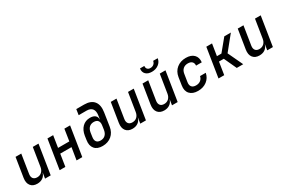

<svg xmlns="http://www.w3.org/2000/svg" viewBox="95 -1959 4609 3143"><g transform="rotate(-30 2400.0 -387.5)"><path d="M217 10Q135 10 94.5 -42.5Q54 -95 68 -185L126 -550H234L178 -196Q170 -142 194 -112Q218 -82 268 -82Q319 -82 353.5 -114Q388 -146 397 -203L452 -550H560L473 0H366L383 -105H381Q365 -50 322 -20Q279 10 217 10Z M642 0 729 -550H837L802 -329H1015L1049 -550H1157L1070 0H962L999 -230H786L750 0Z M1454 10Q1352 11 1303 -47.5Q1254 -106 1270 -207L1281 -283Q1297 -382 1354.5 -438.5Q1412 -495 1499 -495Q1562 -495 1595 -467Q1628 -439 1626 -389H1628L1638 -455Q1651 -537 1618.5 -580.5Q1586 -624 1510 -624H1362L1378 -730H1525Q1653 -730 1710 -658.5Q1767 -587 1746 -455L1708 -207Q1692 -106 1624 -48.5Q1556 9 1454 10ZM1469 -85Q1522 -85 1556 -116.5Q1590 -148 1600 -207L1611 -283Q1621 -342 1597 -373.5Q1573 -405 1519 -405Q1466 -405 1432.5 -373.5Q1399 -342 1389 -283L1378 -207Q1368 -148 1391.5 -116.5Q1415 -85 1469 -85Z M2017 10Q1935 10 1894.5 -42.5Q1854 -95 1868 -185L1926 -550H2034L1978 -196Q1970 -142 1994 -112Q2018 -82 2068 -82Q2119 -82 2153.5 -114Q2188 -146 2197 -203L2252 -550H2360L2273 0H2166L2183 -105H2181Q2165 -50 2122 -20Q2079 10 2017 10Z M2617 10Q2535 10 2494.5 -42.5Q2454 -95 2468 -185L2526 -550H2634L2578 -196Q2570 -142 2594 -112Q2618 -82 2668 -82Q2719 -82 2753.5 -114Q2788 -146 2797 -203L2852 -550H2960L2873 0H2766L2783 -105H2781Q2765 -50 2722 -20Q2679 10 2617 10ZM2758 -639Q2683 -639 2643.5 -679Q2604 -719 2614 -785H2696Q2691 -749 2710.5 -727Q2730 -705 2767 -705Q2805 -705 2831 -727Q2857 -749 2863 -785H2949Q2939 -719 2886 -679Q2833 -639 2758 -639Z M3257 10Q3154 10 3102.5 -47Q3051 -104 3067 -203L3089 -347Q3105 -446 3175 -503Q3245 -560 3348 -560Q3447 -560 3498.5 -508Q3550 -456 3540 -366H3432Q3436 -413 3409.5 -439Q3383 -465 3332 -465Q3277 -465 3242 -434.5Q3207 -404 3198 -348L3175 -203Q3166 -146 3191.5 -115.5Q3217 -85 3272 -85Q3323 -85 3357.5 -111Q3392 -137 3403 -185H3511Q3493 -95 3424.5 -42.5Q3356 10 3257 10Z M3645 0 3732 -550H3840L3805 -329H3890L4072 -550H4196L3979 -282L4112 0H3990L3881 -236H3790L3753 0Z M4417 10Q4335 10 4294.5 -42.5Q4254 -95 4268 -185L4326 -550H4434L4378 -196Q4370 -142 4394 -112Q4418 -82 4468 -82Q4519 -82 4553.5 -114Q4588 -146 4597 -203L4652 -550H4760L4673 0H4566L4583 -105H4581Q4565 -50 4522 -20Q4479 10 4417 10Z"/></g></svg>

Font: NKDuy Mono SemiBold
Style: Italic
Weight: 600
Italic angle: -9°
Monospace: yes
Designer: NKDuy
Foundry: NKDuy
Version: Version 2.251; ttfautohint (v1.8.4.7-5d5b)